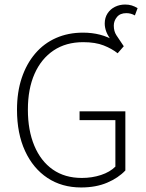

<svg xmlns="http://www.w3.org/2000/svg" viewBox="-20 -815 645 847"><path d="M338 12Q253 12 189.5 -30Q126 -72 90.5 -149Q55 -226 55 -331Q55 -409 76 -471.5Q97 -534 135.5 -579Q174 -624 227.5 -647.5Q281 -671 346 -671Q386 -671 421 -662Q456 -653 492 -632L484 -619Q457 -654 449.5 -673.5Q442 -693 442 -711Q442 -737 454.5 -756Q467 -775 487.5 -785Q508 -795 532 -795Q548 -795 561 -791Q574 -787 587 -779L575 -747Q566 -752 557 -754.5Q548 -757 537 -757Q510 -757 496 -740Q482 -723 482 -702Q482 -677 493.5 -659.5Q505 -642 526 -611L499 -580Q474 -600 437.5 -614.5Q401 -629 347 -629Q271 -629 216.5 -592.5Q162 -556 132.5 -489.5Q103 -423 103 -331Q103 -240 131.5 -172Q160 -104 213 -67Q266 -30 341 -30Q386 -30 425.5 -43Q465 -56 489 -80V-285H331V-324H533V-63Q502 -30 452.5 -9Q403 12 338 12Z"/></svg>

Font: Source Sans 3 Light
Style: Regular
Weight: 300
Designer: Paul D. Hunt
Foundry: Adobe
Version: Version 3.052;hotconv 1.1.0;makeotfexe 2.6.0